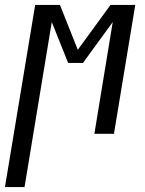

<svg xmlns="http://www.w3.org/2000/svg" viewBox="-64 -540 584 775"><path d="M-44 215 78 -520H178L250 -339L382 -520H482L396 0H317L391 -451L271 -286H211L145 -451L35 215Z"/></svg>

Font: Iosevka Custom
Style: Italic
Weight: 400
Italic angle: -9°
Monospace: yes
Designer: Belleve Invis
Foundry: Belleve Invis
Version: Version 30.3.3; ttfautohint (v1.8.3)